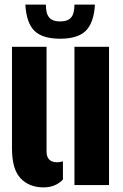

<svg xmlns="http://www.w3.org/2000/svg" viewBox="-20 -803 534 833"><path d="M32 -159V-600H182V-146Q182 -99 228 -99Q239.5 -99 253 -103V-24Q220.5 10 169 10Q107 10 69.5 -29.2Q32 -68.5 32 -159ZM303 0V-600H453V0ZM241 -635Q164.5 -635 129.5 -669.2Q94.5 -703.5 90 -783H179Q179 -744 193.5 -727Q208 -710 241 -710Q274 -710 288.5 -727Q303 -744 303 -783H392Q387 -703.5 352 -669.2Q317 -635 241 -635Z"/></svg>

Font: Big Shoulders Stencil Display Black
Style: Regular
Weight: 900
Designer: Patric King
Foundry: XO Type Co
Version: Version 1.000